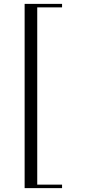

<svg xmlns="http://www.w3.org/2000/svg" viewBox="-20 -770 470 990"><path d="M107 200V-750H300V-732H172V182H300V200Z"/></svg>

Font: Antic Didone
Style: Regular
Weight: 400
Designer: Santiago Orozco
Foundry: Santiago Orozco
Version: Version 2.000